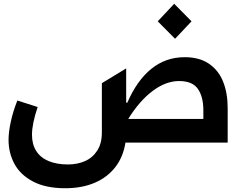

<svg xmlns="http://www.w3.org/2000/svg" viewBox="-20 -754 1279 1015"><path d="M25.2 -14.9Q25.2 -54.7 36.8 -109.2Q48.3 -163.7 71.7 -222.7L179 -188.2Q149.1 -99.8 149.1 -41.5Q149.1 9.6 171.9 44.7Q194.6 79.9 237.4 97.7Q280.2 115.4 339.5 115.4Q389.2 115.4 429.7 97.5Q470.2 79.5 494.3 41.7Q518.5 3.9 518.5 -53.3V-314.3L647 -392.4V-211.3H653.1Q703.8 -328.5 780 -390.1Q856.2 -451.7 956.3 -451.7Q1034.4 -451.7 1085.2 -416.7Q1136 -381.7 1159.8 -321.4Q1183.6 -261 1183.6 -182.9V0H643.1Q631.7 74.6 590 128.9Q548.3 183.2 480.6 212.2Q413 241.1 325.3 241.1Q222.3 241.1 155 205.8Q87.7 170.5 56.5 112.6Q25.2 54.7 25.2 -14.9ZM1055 -125.4V-171.2Q1055 -242.5 1026.1 -284.1Q997.2 -325.6 926.5 -325.6Q857.2 -325.6 787.5 -273.6Q717.7 -221.6 658 -125.4ZM813.9 -641.3 900.9 -734 992.5 -641.3 905.5 -549Z"/></svg>

Font: Riot Sans AR Bold
Style: Regular
Weight: 400
Designer: Bonnie Shaver-Troup, Thomas Jockin
Foundry: Lexend
Version: Version 1.001